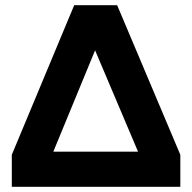

<svg xmlns="http://www.w3.org/2000/svg" viewBox="-20 -720 741 740"><path d="M25.5 0V-123.5L266 -700H431.5L675 -123.5V0ZM185.5 -135.5H512L346.5 -526Z"/></svg>

Font: Geologica Thin Roman SemiBold
Style: Regular
Weight: 600
Version: Version 1.010;gftools[0.9.28]